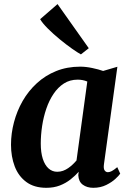

<svg xmlns="http://www.w3.org/2000/svg" viewBox="-20 -886 620 916"><path d="M476 -103Q473 -82 479 -73.2Q485 -64.5 495 -64.5Q503 -64.5 513.2 -69.8Q523.5 -75 539.5 -88.5L553.5 -57.5Q548.5 -49.5 531.2 -33.2Q514 -17 486.8 -3.5Q459.5 10 425 10Q395 10 375 -4.8Q355 -19.5 353.5 -50.5L355.5 -66.5Q339 -48 316.8 -30.2Q294.5 -12.5 265.8 -1.2Q237 10 201 10Q143 10 105.5 -17.8Q68 -45.5 50.2 -92.2Q32.5 -139 32.5 -195.5Q32.5 -249.5 46.8 -303.2Q61 -357 88.2 -404.5Q115.5 -452 155.8 -489Q196 -526 248 -547Q300 -568 363 -568Q389.5 -568 420.2 -561.5Q451 -555 472 -547.5L540 -567.5ZM396.5 -497Q386 -501.5 374.2 -503.8Q362.5 -506 350.5 -506Q313.5 -506 285 -487.8Q256.5 -469.5 235.5 -438.2Q214.5 -407 201 -367.5Q187.5 -328 181 -285Q174.5 -242 174.5 -201Q174.5 -158.5 184.2 -128.2Q194 -98 211.8 -82.2Q229.5 -66.5 253 -66.5Q267.5 -66.5 280.8 -71.2Q294 -76 305.5 -84Q317 -92 327 -101.5Q337 -111 345 -120.5ZM366 -626.5Q351 -634.5 323.2 -654Q295.5 -673.5 264.5 -699Q233.5 -724.5 208 -750Q182.5 -775.5 171.5 -794.5L254.5 -866.5L403.5 -656Z"/></svg>

Font: Merriweather
Style: Bold Italic
Weight: 700
Italic angle: -7.8°
Version: Version 2.101